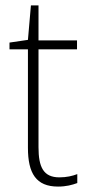

<svg xmlns="http://www.w3.org/2000/svg" viewBox="-20 -729 328 708"><path d="M199 -75C140 -75 122 -113 122 -186V-547H264V-580H122V-709H94L83 -582L15 -572V-547H83V-184C83 -90 113 -41 194 -41C224 -41 246 -47 265 -54V-87C247 -80 225 -75 199 -75Z"/></svg>

Font: Noto Sans Tamil UI SemiCondensed ExtraLight
Style: Regular
Weight: 200
Width: 4
Designer: Jelle Bosma - Monotype Design Team
Foundry: Monotype Imaging Inc.
Version: Version 2.004